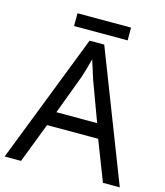

<svg xmlns="http://www.w3.org/2000/svg" viewBox="-123 -935 884 1028"><g transform="rotate(15 319.5 -421.0)"><path d="M178.2 -771H475.1V-841.8H178.2ZM638.2 0 359.9 -716.8H278.8L0 0H90.8L175.8 -221.2H459L544.9 0ZM206.1 -300.8 287.1 -517.1C297.9 -549.3 308.1 -585 317.9 -624L352.1 -517.1L432.1 -300.8Z"/></g></svg>

Font: Noto Reveo Sans
Style: Regular
Weight: 400
Designer: Monotype Design team
Foundry: Monotype Imaging Inc.
Version: Version 1.04